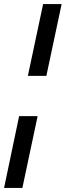

<svg xmlns="http://www.w3.org/2000/svg" viewBox="-53 -763 323 944"><path d="M84 -390 159 -743H250L175 -390ZM-33 161 41 -192H132L57 161Z"/></svg>

Font: Saira ExtraCondensed SemiBold
Style: Italic
Weight: 600
Width: 2
Italic angle: -12°
Designer: Hector Gatti with collaboration of the Omnibus-Type team
Foundry: Omnibus-Type
Version: Version 1.101